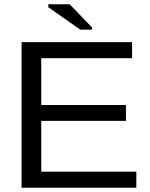

<svg xmlns="http://www.w3.org/2000/svg" viewBox="-20 -887 707 907"><path d="M624 0H82V-688H604V-612H175V-391H575V-316H175V-76H624ZM415 -747H359L208 -853V-867H309L415 -757Z"/></svg>

Font: Libra Sans
Style: Regular
Weight: 400
Foundry: Context Ltd
Version: Version 1.002